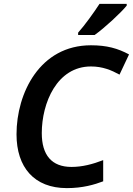

<svg xmlns="http://www.w3.org/2000/svg" viewBox="-20 -958 684 988"><path d="M382 -790V-778H467C518 -814 603 -893 632 -929V-938H492C462 -892 416 -828 382 -790ZM324 10C406 10 466 -8 511 -25V-134C457 -113 403 -99 348 -99C246 -99 195 -160 195 -273C195 -428 273 -616 448 -616C508 -616 553 -597 595 -574L644 -678C586 -709 530 -725 448 -725C185 -725 65 -479 65 -267C65 -97 156 10 324 10Z"/></svg>

Font: Noto Sans SemiBold
Style: Italic
Weight: 600
Italic angle: -12°
Designer: Monotype Design Team
Foundry: Monotype Imaging Inc.
Version: Version 2.013